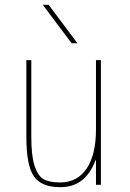

<svg xmlns="http://www.w3.org/2000/svg" viewBox="-20 -770 540 800"><path d="M377.9 -102.5Q335.9 10.7 230.5 9.8Q151.4 9.8 120.6 -36.1Q89.8 -82 89.8 -200.2V-519.5H110.4V-200.2Q110.4 -121.1 124 -79.1Q137.7 -37.1 161.6 -23.4Q185.5 -9.8 230.5 -9.8Q301.8 -9.8 340.8 -67.4Q379.9 -125 379.9 -230.5V-519.5H400.4V0H379.9V-102.5ZM278.3 -589.8 158.2 -750H182.6L302.7 -589.8Z"/></svg>

Font: Mgen+ 1m thin
Style: Regular
Weight: 100
Designer: [Source Han Sans]
Ryoko NISHIZUKA  (kana & ideographs); Paul D. Hunt (Latin, Greek & Cyrillic); Wenlong ZHANG  (bopomofo
Version: Version 1.059.20150602